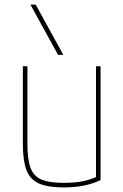

<svg xmlns="http://www.w3.org/2000/svg" viewBox="-20 -810 540 840"><path d="M258 10Q190 10 151 -7Q112 -24 96 -65.5Q80 -107 80 -180V-520H100V-180Q100 -113 113.5 -76Q127 -39 161.5 -24.5Q196 -10 258 -10Q290 -10 316.5 -13Q343 -16 366.5 -23Q390 -30 411 -40L400 -26V-520H420V-22Q386 -6 346.5 2Q307 10 258 10ZM234 -570 113 -790H136L257 -570Z"/></svg>

Font: M PLUS Code Latin Thin
Style: Regular
Weight: 250
Designer: Coji Morishita
Foundry: UNDERFOREST DESIGN
Version: Version 1.002; ttfautohint (v1.8.3)